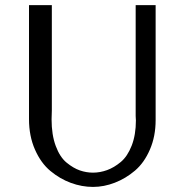

<svg xmlns="http://www.w3.org/2000/svg" viewBox="-20 -714 727 756"><path d="M94.2 -245.1V-693.8H184.1V-278.8Q184.1 -272.9 183.6 -261.5Q183.1 -250 183.1 -244.1Q183.1 -183.1 199.5 -139.2Q215.8 -95.2 242.4 -73.5Q269 -51.8 294.4 -43Q319.8 -34.2 346.2 -34.2Q374 -34.2 401.6 -44.2Q429.2 -54.2 455.6 -76.2Q481.9 -98.1 498.5 -140.6Q515.1 -183.1 515.1 -240.2Q515.1 -243.2 514.6 -249Q514.2 -254.9 514.2 -257.8V-693.8H592.8V-241.2Q592.8 -177.2 570.3 -125.2Q547.9 -73.2 511.5 -42.2Q475.1 -11.2 432.1 5.4Q389.2 22 346.2 22Q302.2 22 259 6.1Q215.8 -9.8 178.5 -40.8Q141.1 -71.8 117.7 -125Q94.2 -178.2 94.2 -245.1Z"/></svg>

Font: CMU Sans Serif
Style: Medium
Weight: 500
Version: Version 0.7.0